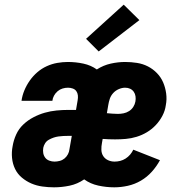

<svg xmlns="http://www.w3.org/2000/svg" viewBox="-20 -793 790 821"><path d="M211 8Q186 8 161 4.5Q136 1 114 -8.5Q92 -18 73.5 -33.5Q55 -49 44.5 -70.5Q34 -92 31.5 -117.5Q29 -143 34 -168Q38 -193 49 -217.5Q60 -242 79.5 -260.5Q99 -279 123 -291.5Q147 -304 171.5 -311Q196 -318 221.5 -320.5Q247 -323 271 -323H305L312 -364Q314 -375 313 -385Q312 -395 306.5 -403Q301 -411 291 -414.5Q281 -418 271 -418Q259 -418 247.5 -414.5Q236 -411 226.5 -403Q217 -395 211 -384Q205 -373 204 -362H72Q75 -384 84 -406Q93 -428 107 -448Q121 -468 139.5 -484Q158 -500 180 -510Q202 -520 225 -524Q248 -528 270 -528Q304 -528 336.5 -521Q369 -514 394 -496Q422 -514 453.5 -521Q485 -528 515 -528Q541 -528 566 -524Q591 -520 612.5 -509Q634 -498 651 -480.5Q668 -463 677.5 -441Q687 -419 690.5 -393.5Q694 -368 689 -343Q686 -320 674.5 -298Q663 -276 646 -258Q629 -240 608 -227.5Q587 -215 564 -208Q541 -201 518 -199Q495 -197 472 -197Q459 -197 445 -197.5Q431 -198 419 -199L416 -182Q413 -167 413.5 -152Q414 -137 421.5 -125.5Q429 -114 442 -108Q455 -102 470 -102Q482 -102 494 -105Q506 -108 517 -115Q528 -122 536.5 -132Q545 -142 550 -153L664 -108Q650 -82 629.5 -59Q609 -36 582.5 -20.5Q556 -5 526.5 1.5Q497 8 469 8Q434 8 400 0.5Q366 -7 340 -26Q311 -6 277.5 1Q244 8 211 8ZM484 -306Q496 -306 508.5 -308.5Q521 -311 532 -318Q543 -325 550 -336Q557 -347 559 -359Q561 -370 559.5 -381Q558 -392 552 -400.5Q546 -409 536.5 -413.5Q527 -418 515 -418Q502 -418 488 -412Q474 -406 464 -395Q454 -384 449.5 -370.5Q445 -357 443 -344L437 -309Q449 -308 460.5 -307Q472 -306 484 -306ZM213 -102Q224 -102 235.5 -105Q247 -108 256 -115.5Q265 -123 270.5 -133.5Q276 -144 277 -155L287 -212H272Q261 -212 251 -211.5Q241 -211 230 -209.5Q219 -208 209 -204.5Q199 -201 189 -195.5Q179 -190 173 -180.5Q167 -171 165 -161Q163 -149 165 -138Q167 -127 173.5 -118.5Q180 -110 191 -106Q202 -102 213 -102ZM402 -573 348 -627 509 -773 576 -707Z"/></svg>

Font: Iosevka Etoile Extrabold
Style: Italic
Weight: 800
Italic angle: -9°
Designer: Belleve Invis
Foundry: Belleve Invis
Version: Version 22.1.2; ttfautohint (v1.8.4)